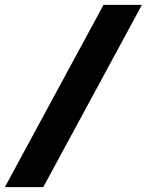

<svg xmlns="http://www.w3.org/2000/svg" viewBox="-86 -740 604 790"><path d="M-66 30 340 -720H498L92 30Z"/></svg>

Font: Radio Canada
Style: Bold Italic
Weight: 700
Italic angle: -12°
Designer: Charles Daoud, Etienne Aubert Bonn, Alexandre Saumier Demers, Jacques Le Bailly
Foundry: Radio-Canada
Version: Version 2.104; ttfautohint (v1.8.4.7-5d5b);gftools[0.9.28.de